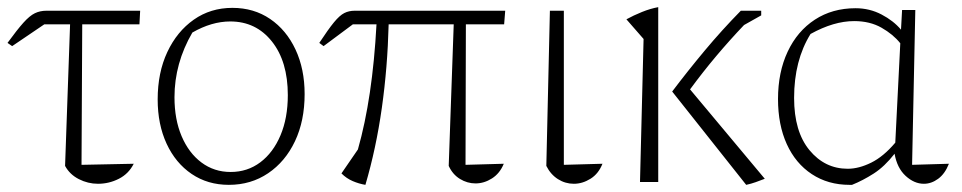

<svg xmlns="http://www.w3.org/2000/svg" viewBox="-20 -509 2691 537"><path d="M14 -380 1 -389Q28 -426 45.5 -445.5Q63 -465 77.5 -472Q92 -479 110 -479H372L370 -441H210L208 -48L354 -51Q340 -23 312.5 -9Q285 5 254 5Q226 5 200.5 -8Q175 -21 162 -45L176 -441H104Z M620 8Q561 8 516 -22.5Q471 -53 446 -107Q421 -161 421 -231Q421 -306 448 -363.5Q475 -421 522 -454Q569 -487 630 -487Q690 -487 735.5 -456Q781 -425 806.5 -370.5Q832 -316 832 -246Q832 -171 805 -114Q778 -57 730 -24.5Q682 8 620 8ZM625 -28Q672 -28 708 -55Q744 -82 764.5 -130.5Q785 -179 785 -243Q785 -337 740.5 -393Q696 -449 624 -449Q572 -449 518 -418Q468 -332 468 -237Q468 -175 488 -128Q508 -81 543.5 -54.5Q579 -28 625 -28Z M1002 8Q984 5 966.5 -2.5Q949 -10 935 -24L981 -91Q1022 -235 1033 -441H967L885 -380L873 -389Q898 -427 914 -446.5Q930 -466 943 -472.5Q956 -479 972 -479H1393L1390 -441H1283L1282 -48L1389 -51Q1378 -24 1356 -10Q1334 4 1310 4Q1287 4 1266.5 -8.5Q1246 -21 1235 -45L1249 -441H1067Q1064 -321 1048 -207.5Q1032 -94 1002 8Z M1508 -45 1518 -479H1557V-48L1665 -51Q1654 -23 1631.5 -9Q1609 5 1585 5Q1561 5 1540.5 -8Q1520 -21 1508 -45Z M1770 0 1780 -400 1732 -455Q1752 -466 1775.5 -475.5Q1799 -485 1821 -489V0ZM2067 8 1860 -253Q1903 -310 1951 -367.5Q1999 -425 2052 -479H2109V-466L2061 -439Q2021 -397 1983.5 -352.5Q1946 -308 1910 -259L2119 -9Q2106 -4 2093.5 0.5Q2081 5 2067 8Z M2363 8Q2360 8 2356 8Q2296 8 2250.5 -22Q2205 -52 2180.5 -106Q2156 -160 2156 -232Q2156 -307 2183 -364.5Q2210 -422 2259 -454Q2308 -486 2373 -486Q2412 -486 2445.5 -468.5Q2479 -451 2500 -426L2503 -481H2540L2531 -48L2634 -51Q2623 -23 2604 -9Q2585 5 2564 5Q2537 5 2513 -17Q2489 -39 2482 -79Q2454 -43 2423.5 -23.5Q2393 -4 2363 8ZM2201 -235Q2201 -141 2244 -89Q2287 -37 2351 -37Q2382 -37 2416.5 -54Q2451 -71 2484 -110L2498 -388Q2478 -413 2445.5 -431.5Q2413 -450 2369 -450Q2312 -450 2247 -414Q2201 -340 2201 -235Z"/></svg>

Font: Piazzolla ExtraLight
Style: Regular
Weight: 200
Designer: Juan Pablo del Peral
Foundry: Huerta Tipografica
Version: Version 1.330